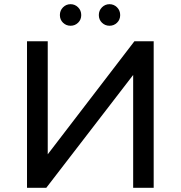

<svg xmlns="http://www.w3.org/2000/svg" viewBox="-20 -897 863 917"><path d="M353 -788.5Q338 -774 317 -774Q296 -774 281 -788.5Q266 -803 266 -825Q266 -847 281 -862Q296 -877 317 -877Q338 -877 353 -862Q368 -847 368 -825Q368 -803 353 -788.5ZM539 -788.5Q524 -774 503 -774Q482 -774 467 -788.5Q452 -803 452 -825Q452 -847 467 -862Q482 -877 503 -877Q524 -877 539 -862Q554 -847 554 -825Q554 -803 539 -788.5ZM201 0H109V-700H208V-160L622 -700H714V0H616V-539Z"/></svg>

Font: false
Style: Regular
Weight: 500
Designer: Julieta Ulanovsky
Foundry: Julieta Ulanovsky
Version: Version 7.222;hotconv 1.0.109;makeotfexe 2.5.65596